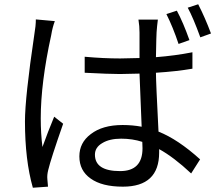

<svg xmlns="http://www.w3.org/2000/svg" viewBox="-20 -840 1040 900"><path d="M817 -634Q791 -712 760 -774L809 -790Q839 -734 868 -652ZM237 -741Q226 -712 220 -675Q171 -452 171 -285Q171 -214 179 -151Q204 -221 234 -293L276 -260Q218 -94 206 -43Q200 -19 202 0L205 35L134 40Q97 -90 97 -271Q97 -382 141 -679Q148 -719 148 -749ZM647 -175Q601 -190 548 -190Q493 -190 459 -169Q425 -149 425 -115Q425 -38 543 -38Q648 -38 648 -145Q648 -164 647 -175ZM882 -518Q806 -505 711 -499Q711 -457 723 -223Q814 -187 918 -93L876 -27Q795 -103 726 -141V-125Q726 35 556 35Q458 35 405 -3Q352 -40 352 -107Q352 -171 405 -211Q460 -254 555 -254Q601 -254 644 -246L634 -495Q574 -493 542 -493Q491 -493 377 -499V-574Q465 -566 543 -566Q574 -566 634 -568V-687Q634 -718 629 -748H720Q716 -718 714 -689Q713 -681 711 -572Q801 -579 882 -595ZM909 -820Q941 -758 969 -683L919 -665Q886 -756 860 -804Z"/></svg>

Font: 思源黑体R
Style: Regular
Weight: 400
Designer: Ryoko NISHIZUKA  (kana & ideographs); Paul D. Hunt (Latin, Greek & Cyrillic); Wenlong ZHANG  (bopomofo); Sandoll Communi
Foundry: Adobe Systems Incorporated
Version: Version 1.00 June 24, 2014, initial release